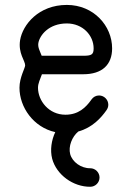

<svg xmlns="http://www.w3.org/2000/svg" viewBox="-20 -521 508 760"><path d="M342.3 -127.4C319.8 -95.2 290.5 -66.9 238.8 -66.9C173.3 -66.9 130.4 -122.1 130.4 -173.8C130.4 -191.4 139.2 -208 146 -227.1H309.6C384.3 -227.1 423.8 -264.6 423.8 -329.6C423.8 -418.9 350.6 -501.5 244.6 -501.5C132.8 -501.5 69.8 -423.3 59.6 -362.3C51.3 -309.6 79.6 -281.2 79.6 -262.2C79.6 -252 57.1 -214.4 57.1 -173.8C57.1 -96.7 112.3 -17.1 198.7 2C183.6 34.2 177.7 72.8 186.5 107.4C203.6 170.9 269.5 218.8 337.4 218.3C357.4 218.3 374 201.7 374 181.6C374 161.6 357.4 145 337.4 145C300.8 145.5 266.1 120.1 257.8 88.9C250 59.1 264.6 20.5 290 -0.5C346.2 -16.1 380.4 -54.7 401.9 -85.4C406.2 -91.8 408.7 -98.6 408.7 -106.4C408.7 -126.5 392.1 -143.1 372.1 -143.1C359.9 -143.1 349.1 -137.2 342.3 -127.4ZM131.8 -350.6C137.2 -381.3 172.9 -428.2 244.6 -428.2C307.6 -428.2 350.6 -380.9 350.6 -329.6C350.6 -305.2 342.8 -300.3 309.6 -300.3H145C138.2 -318.4 128.9 -333.5 131.8 -350.6Z"/></svg>

Font: Velvelyne
Style: Regular
Weight: 400
Designer: Manon Van der Borght et Mariel Nils
Foundry: Velvetyne
Version: Version 1.070;Glyphs 3.3.1 (3343)